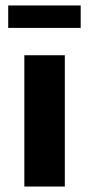

<svg xmlns="http://www.w3.org/2000/svg" viewBox="-20 -682 326 702"><path d="M69 0V-480H217V0ZM275 -662V-580H10V-662Z"/></svg>

Font: Mukta Mahee ExtraBold
Style: Regular
Weight: 800
Designer: Shuchita Grover, Noopur Datye, Girish Dalvi, Yashodeep Gholap
Foundry: Ek Type
Version: Version 2.538;PS 1.000;hotconv 16.6.51;makeotf.lib2.5.65220;